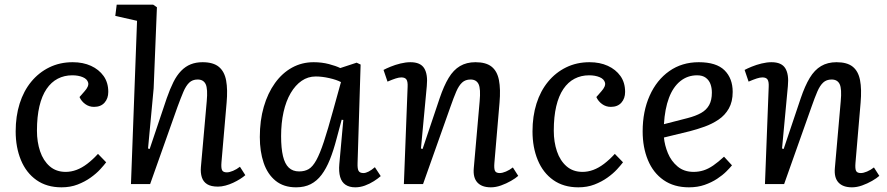

<svg xmlns="http://www.w3.org/2000/svg" viewBox="-20 -787 3794 821"><path d="M291 -521Q335 -521 369 -505.5Q403 -490 423 -462Q443 -434 443 -394Q443 -366 427 -348Q411 -330 382 -330Q361 -330 344.5 -342Q328 -354 320 -372L341 -396Q361 -418 357 -433.5Q353 -449 334 -457Q315 -465 289 -465Q255 -465 227 -450.5Q199 -436 179 -406.5Q159 -377 148.5 -332.5Q138 -288 138 -228Q138 -180 151.5 -140Q165 -100 192.5 -76Q220 -52 261 -52Q284 -52 307 -60.5Q330 -69 353 -86.5Q376 -104 399 -129L434 -93Q425 -81 408.5 -63Q392 -45 367.5 -27.5Q343 -10 312 2Q281 14 243 14Q180 14 136 -17Q92 -48 69.5 -102.5Q47 -157 47 -225Q47 -290 64 -344Q81 -398 113.5 -437.5Q146 -477 191 -499Q236 -521 291 -521Z M1029 -38Q1020 -30 1006.5 -21.5Q993 -13 977 -5.5Q961 2 944 6.5Q927 11 912 11Q882 11 865.5 0.5Q849 -10 843 -29Q837 -48 839 -72L864 -354Q869 -407 859.5 -427Q850 -447 825 -447Q803 -447 789 -433.5Q775 -420 764 -394Q753 -368 739 -330L622 0H540L566 -698L473 -719L479 -767H635L651 -756L637 -409L613 -152L620 -150L693 -367Q707 -407 721.5 -436Q736 -465 754.5 -484Q773 -503 795.5 -512Q818 -521 846 -521Q892 -521 916 -501Q940 -481 947 -442.5Q954 -404 949 -348L927 -93Q925 -69 929.5 -59.5Q934 -50 950 -50Q961 -50 976.5 -56.5Q992 -63 1006 -74Z M1509 -90Q1508 -65 1513.5 -56Q1519 -47 1534 -47Q1544 -47 1556.5 -53.5Q1569 -60 1583 -72L1608 -34Q1597 -24 1579 -12.5Q1561 -1 1540.5 6.5Q1520 14 1499 14Q1474 14 1457.5 3Q1441 -8 1434.5 -30.5Q1428 -53 1431 -86L1448 -274L1441 -275L1419 -193Q1406 -143 1390.5 -104.5Q1375 -66 1355 -39.5Q1335 -13 1308.5 0.5Q1282 14 1246 14Q1193 14 1158.5 -14Q1124 -42 1107.5 -90.5Q1091 -139 1091 -201Q1091 -272 1108 -330.5Q1125 -389 1156 -432Q1187 -475 1229 -498Q1271 -521 1321 -521Q1356 -521 1386.5 -513Q1417 -505 1435 -496L1505 -519L1522 -511ZM1259 -54Q1283 -54 1300 -64Q1317 -74 1332.5 -102Q1348 -130 1365 -181.5Q1382 -233 1405 -317L1438 -436Q1419 -446 1388 -453Q1357 -460 1330 -460Q1297 -460 1270 -441.5Q1243 -423 1223 -389Q1203 -355 1192.5 -308Q1182 -261 1182 -205Q1182 -153 1190 -119.5Q1198 -86 1215 -70Q1232 -54 1259 -54Z M2196 -35Q2185 -25 2165 -13.5Q2145 -2 2122.5 6Q2100 14 2079 14Q2040 14 2021 -7Q2002 -28 2006 -69L2031 -354Q2036 -407 2026.5 -427Q2017 -447 1992 -447Q1970 -447 1956 -434Q1942 -421 1931 -395.5Q1920 -370 1906 -330L1789 0H1707L1723 -416Q1724 -438 1718 -447Q1712 -456 1696 -456Q1686 -456 1672 -451.5Q1658 -447 1637 -438L1620 -488Q1631 -494 1650.5 -502Q1670 -510 1692.5 -515.5Q1715 -521 1735 -521Q1778 -521 1794 -495Q1810 -469 1805 -419L1780 -152L1787 -150L1860 -367Q1878 -420 1898.5 -454Q1919 -488 1947 -504.5Q1975 -521 2013 -521Q2058 -521 2082 -502Q2106 -483 2113.5 -444.5Q2121 -406 2116 -348L2094 -90Q2092 -66 2096.5 -56.5Q2101 -47 2117 -47Q2128 -47 2143.5 -53.5Q2159 -60 2173 -71Z M2501 -521Q2545 -521 2579 -505.5Q2613 -490 2633 -462Q2653 -434 2653 -394Q2653 -366 2637 -348Q2621 -330 2592 -330Q2571 -330 2554.5 -342Q2538 -354 2530 -372L2551 -396Q2571 -418 2567 -433.5Q2563 -449 2544 -457Q2525 -465 2499 -465Q2465 -465 2437 -450.5Q2409 -436 2389 -406.5Q2369 -377 2358.5 -332.5Q2348 -288 2348 -228Q2348 -180 2361.5 -140Q2375 -100 2402.5 -76Q2430 -52 2471 -52Q2494 -52 2517 -60.5Q2540 -69 2563 -86.5Q2586 -104 2609 -129L2644 -93Q2635 -81 2618.5 -63Q2602 -45 2577.5 -27.5Q2553 -10 2522 2Q2491 14 2453 14Q2390 14 2346 -17Q2302 -48 2279.5 -102.5Q2257 -157 2257 -225Q2257 -290 2274 -344Q2291 -398 2323.5 -437.5Q2356 -477 2401 -499Q2446 -521 2501 -521Z M2968 -521Q3043 -521 3078 -486.5Q3113 -452 3113 -394Q3113 -352 3096.5 -323Q3080 -294 3052.5 -275.5Q3025 -257 2993 -245.5Q2961 -234 2930 -226L2819 -199Q2822 -166 2836 -132Q2850 -98 2877.5 -75Q2905 -52 2946 -52Q2968 -52 2988.5 -58.5Q3009 -65 3030 -79.5Q3051 -94 3076 -117L3110 -80Q3101 -69 3085.5 -53.5Q3070 -38 3046.5 -22.5Q3023 -7 2993 3.5Q2963 14 2926 14Q2862 14 2817.5 -17Q2773 -48 2750.5 -102.5Q2728 -157 2728 -225Q2728 -311 2758 -378Q2788 -445 2842 -483Q2896 -521 2968 -521ZM3024 -391Q3024 -411 3018 -427.5Q3012 -444 2998 -454.5Q2984 -465 2961 -465Q2920 -465 2889 -440Q2858 -415 2840.5 -368.5Q2823 -322 2819 -256L2920 -282Q2955 -291 2978 -304Q3001 -317 3012.5 -338Q3024 -359 3024 -391Z M3740 -35Q3729 -25 3709 -13.5Q3689 -2 3666.5 6Q3644 14 3623 14Q3584 14 3565 -7Q3546 -28 3550 -69L3575 -354Q3580 -407 3570.5 -427Q3561 -447 3536 -447Q3514 -447 3500 -434Q3486 -421 3475 -395.5Q3464 -370 3450 -330L3333 0H3251L3267 -416Q3268 -438 3262 -447Q3256 -456 3240 -456Q3230 -456 3216 -451.5Q3202 -447 3181 -438L3164 -488Q3175 -494 3194.5 -502Q3214 -510 3236.5 -515.5Q3259 -521 3279 -521Q3322 -521 3338 -495Q3354 -469 3349 -419L3324 -152L3331 -150L3404 -367Q3422 -420 3442.5 -454Q3463 -488 3491 -504.5Q3519 -521 3557 -521Q3602 -521 3626 -502Q3650 -483 3657.5 -444.5Q3665 -406 3660 -348L3638 -90Q3636 -66 3640.5 -56.5Q3645 -47 3661 -47Q3672 -47 3687.5 -53.5Q3703 -60 3717 -71Z"/></svg>

Font: Literata
Style: Italic
Weight: 400
Italic angle: -2°
Designer: Latin by Veronika Burian and Jose Scaglione. Greek by Irene Vlachou. Cyrillic by Vera Evstafieva
Foundry: TypeTogether
Version: Version 3.103;gftools[0.9.29]